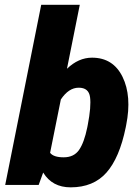

<svg xmlns="http://www.w3.org/2000/svg" viewBox="-20 -782 569 812"><path d="M349.1 -243.2 351.1 -253.4Q366.2 -331.5 360.8 -371.3Q355.5 -411.1 313 -411.1Q270.5 -411.1 237.3 -361.3L191.9 -135.7Q206.5 -116.7 249.5 -116.7Q292.5 -116.7 314.2 -147.7Q335.9 -178.7 349.1 -243.2ZM369.1 -538.1Q458.5 -538.1 498.3 -456.8Q538.1 -375.5 513.7 -253.4L511.7 -243.2Q485.4 -114.3 430.2 -52Q375 10.3 278.8 10.3Q200.7 10.3 162.6 -52.2L143.6 0H2L154.3 -761.7H317.4L263.2 -491.2Q312 -538.1 369.1 -538.1Z"/></svg>

Font: Roboto-BlackItalic
Style: Italic
Weight: 900
Italic angle: -12°
Designer: Google
Version: Version 1.100141; 2013